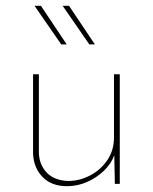

<svg xmlns="http://www.w3.org/2000/svg" viewBox="-20 -634 527 662"><path d="M211 8Q158 8 127 -23.5Q96 -55 94 -105V-378H114V-108Q115 -67 140.5 -39.5Q166 -12 215 -10Q255 -10 291.5 -29.5Q328 -49 350.5 -82.5Q373 -116 373 -160V-378H393V0H376L374 -99Q364 -70 338.5 -45.5Q313 -21 280 -6.5Q247 8 211 8ZM99 -614H121L210 -481H191ZM196 -614H218L307 -481H288Z"/></svg>

Font: Synthetic Thin
Style: Regular
Weight: 100
Designer: Santiago Orozco
Foundry: Typemade
Version: Version 2.000; ttfautohint (v1.8.4.7-5d5b)